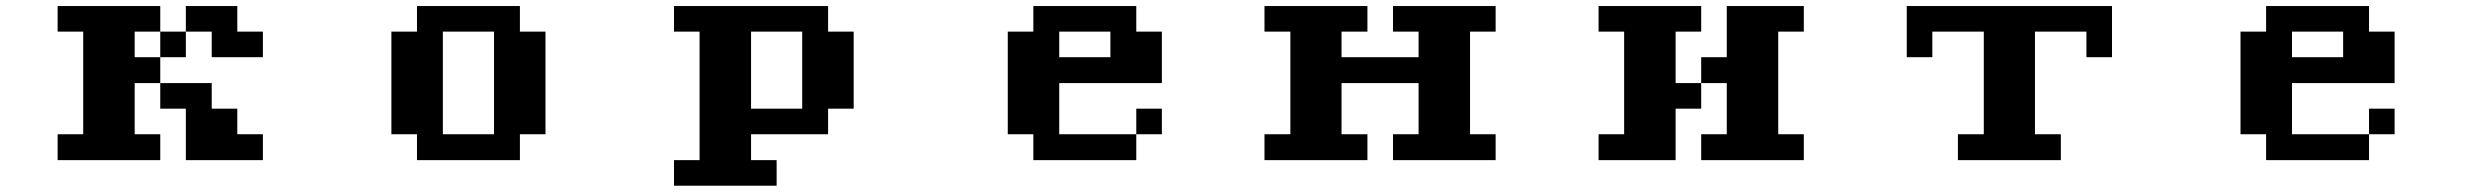

<svg xmlns="http://www.w3.org/2000/svg" viewBox="-20 -462 8040 623"><path d="M167 -26.4H250V-359.4H167V-442.4H500V-359.4H417V-276.4H500V-192.4H417V-26.4H500V57.6H167ZM500 -192.4H667V-109.4H750V-26.4H833V57.6H583V-109.4H500ZM500 -276.4V-359.4H583V-276.4ZM583 -359.4V-442.4H750V-359.4H833V-276.4H667V-359.4Z M1417 -26.4H1583V-359.4H1417ZM1250 -26.4V-359.4H1333V-442.4H1667V-359.4H1750V-26.4H1667V57.6H1333V-26.4Z M2417 -109.4H2583V-359.4H2417ZM2167 57.6H2250V-359.4H2167V-442.4H2667V-359.4H2750V-109.4H2667V-26.4H2417V57.6H2500V140.6H2167Z M3417 -276.4H3583V-359.4H3417ZM3250 -26.4V-359.4H3333V-442.4H3667V-359.4H3750V-192.4H3417V-26.4H3667V57.6H3333V-26.4ZM3667 -26.4V-109.4H3750V-26.4Z M4083 -26.4H4167V-359.4H4083V-442.4H4417V-359.4H4333V-276.4H4583V-359.4H4500V-442.4H4833V-359.4H4750V-26.4H4833V57.6H4500V-26.4H4583V-192.4H4333V-26.4H4417V57.6H4083Z M5167 -26.4H5250V-359.4H5167V-442.4H5500V-359.4H5417V-192.4H5500V-109.4H5417V57.6H5167ZM5500 -192.4V-276.4H5583V-442.4H5833V-359.4H5750V-26.4H5833V57.6H5500V-26.4H5583V-192.4Z M6167 -276.4V-442.4H6833V-276.4H6750V-359.4H6583V-26.4H6667V57.6H6333V-26.4H6417V-359.4H6250V-276.4Z M7417 -276.4H7583V-359.4H7417ZM7250 -26.4V-359.4H7333V-442.4H7667V-359.4H7750V-192.4H7417V-26.4H7667V57.6H7333V-26.4ZM7667 -26.4V-109.4H7750V-26.4Z"/></svg>

Font: KH Dot Dougenzaka 12
Style: Regular
Weight: 400
Designer: Original version for X68000 by Keitarou Hiraki (http://hp.vector.co.jp/authors/VA000874/) / TrueType conversion by Homem
Version: Version 1.00.20150527